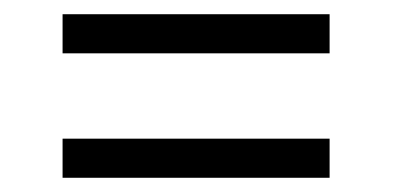

<svg xmlns="http://www.w3.org/2000/svg" viewBox="-20 -360 552 270"><path d="M68 -340H443.5V-285H68ZM68 -165H443.5V-110H68Z"/></svg>

Font: Newsreader 16pt Medium
Style: Regular
Weight: 500
Designer: Hugues Gentile
Foundry: Production Type
Version: Version 1.003